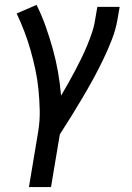

<svg xmlns="http://www.w3.org/2000/svg" viewBox="-20 -548 540 783"><path d="M98 215 136 -13Q143 -56 142 -98Q141 -140 137 -181.5Q133 -223 124.5 -263Q116 -303 105 -342Q94 -381 79.5 -419Q65 -457 48 -493L129 -528Q150 -486 166 -441Q182 -396 195 -349.5Q208 -303 216.5 -255Q225 -207 229 -158Q244 -183 258 -208Q272 -233 285.5 -258.5Q299 -284 311.5 -309.5Q324 -335 335 -361.5Q346 -388 355 -414.5Q364 -441 368 -468L377 -520H468L459 -468Q452 -427 436 -386Q420 -345 401 -305.5Q382 -266 361 -227.5Q340 -189 317.5 -151Q295 -113 271.5 -75Q248 -37 224 0L188 215Z"/></svg>

Font: Iosevka Medium Oblique
Style: Regular
Weight: 500
Italic angle: -9°
Monospace: yes
Designer: Belleve Invis
Foundry: Belleve Invis
Version: Version 32.5.0; ttfautohint (v1.8.4)